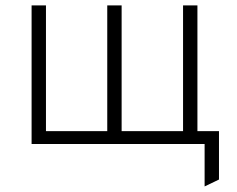

<svg xmlns="http://www.w3.org/2000/svg" viewBox="-20 -531 874 708"><path d="M734.5 156.5V0H674.5V-47.5H787.5V131ZM96.5 0V-511H149.5V-47.5H375.5V-511H428.5V-47.5H655V-511H708V0Z"/></svg>

Font: Overpass ExtraLight
Style: Regular
Weight: 250
Designer: Delve Withrington, Dave Bailey, Thomas Jockin
Foundry: Delve Fonts LLC
Version: Version 4.000